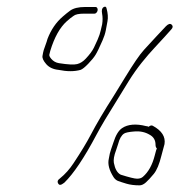

<svg xmlns="http://www.w3.org/2000/svg" viewBox="-20 -611 539 577"><path d="M154.5 -60C157.3 -54.7 161.7 -54 167.4 -58L173.3 -62C200.9 -88.7 233.1 -136.6 269.7 -205.7C283.4 -231.5 304.5 -266.9 332.9 -312L367.3 -368C391.7 -407.4 419.9 -441.1 446.1 -469.2C467.3 -492 483.7 -509.9 495.1 -523C499.9 -528.3 500.2 -533 495.8 -537C491.4 -541 485.7 -539.3 478.5 -532C471.3 -524.7 462.1 -514.8 450.8 -502.5C439.6 -490.2 427 -476.5 413.1 -461.6C399.3 -446.6 380.9 -419.1 356.3 -379L321.9 -323C292.9 -277.7 269.7 -238.5 252.5 -205.5C240.4 -182.4 223.2 -154 200.7 -120.1C189.7 -103.5 176.7 -88.1 159.2 -74C153.3 -70 151.7 -65.3 154.5 -60ZM451.4 -165C450.5 -164.2 448.4 -157.2 445.1 -144C437.9 -115.4 426 -93.9 409.3 -79.5C405.1 -75.8 399.3 -74 392 -74C384.6 -74 368.3 -78 342.9 -86C332.3 -91.3 325.7 -103.2 322.2 -121.5C321.4 -125.8 321.5 -131.2 322.5 -137.5C323.5 -143.8 325.8 -151.7 329.3 -161C331 -165.7 332.9 -171.3 334.9 -178C338.9 -193.7 344.8 -204.2 352.7 -209.5C357.2 -212.5 367.6 -214.7 384.5 -216C401.4 -217.3 416.6 -214 429.9 -206C441.5 -199.7 447.4 -189.7 447.4 -176.2C447.4 -171 448.8 -167.2 451.4 -165ZM426.7 -230C424.2 -231.3 421.7 -232 419 -232C389.5 -239.7 363.9 -237.7 347 -226C336.5 -219.2 327.7 -204.7 320.7 -182.5C318.7 -176.2 316.3 -169.3 313.7 -162C311 -154.7 308.8 -145.3 307 -134C303.2 -117.9 308 -99.4 321.4 -78.5C324.6 -73.5 328.8 -69.8 333.9 -67.5C339.9 -65.2 348.9 -62.3 359.9 -59C371 -55.7 384.1 -54 399.3 -54C405.6 -54 412.1 -57 418.7 -63C425.3 -69 433.1 -77.4 442.1 -88.3C451.1 -99.2 458.8 -117.6 465.1 -143.3C467.3 -152.2 470.4 -163.8 474.4 -178C477.9 -200 466.2 -218.3 439.2 -233C435.5 -235 431.3 -234 426.7 -230ZM273.4 -580C273.8 -582.7 273.4 -585 272.2 -587C271 -589 269.4 -590 267.4 -590H235.9C215.8 -590 200.8 -586.3 190.7 -579C184.3 -574.3 176.8 -568.3 168.4 -561C148.4 -543.8 133.2 -521.4 122.7 -494C121.1 -488 119.2 -482.2 117 -476.5C114.7 -470.8 112.9 -465.5 111.4 -460.5C110 -455.5 108.7 -449.7 107.7 -443C106.6 -436.3 110.4 -428.1 119 -418.2C127.6 -408.4 140 -402.6 156 -401C181.3 -395.8 203.4 -395.8 222.1 -401C227.7 -403 235.4 -409.2 245.3 -419.5C255.2 -429.8 262.4 -438.6 266.9 -445.9C271.5 -453.1 278.6 -467.7 288.2 -489.7C292.8 -500.1 296.1 -510.2 298 -520C299.3 -526.7 301 -535.7 303 -547C305.1 -558.3 304.2 -571 300.4 -585C299.4 -591 296.3 -592.5 291.4 -589.5C286.4 -586.5 284.9 -580 286.8 -570C288.7 -560 288.8 -549.3 287 -538C285.7 -533.3 284.3 -527.1 282.6 -519.2C281 -511.4 277.8 -502.2 273.2 -491.5C270.5 -485.2 266.8 -477.2 262.2 -467.7C257.6 -458.2 249.5 -447.3 238 -435C229.9 -426.3 221.5 -420.8 211.8 -418.4C202.1 -416 183.9 -416.9 157 -421.2C147.8 -422.7 140.2 -427 134.2 -434C129.7 -439.3 127.7 -443.5 128.2 -446.5C128.7 -449.5 129.6 -453.3 131 -458C143.3 -498.6 159.8 -528.3 180.6 -547C188.8 -554.3 195.5 -559.7 200.7 -563C206.1 -567.7 216.8 -570 232.8 -570H264.3C266.3 -570 268.2 -571 270 -573C271.8 -575 272.9 -577.3 273.4 -580Z"/></svg>

Font: Proton
Style: RgCndIt
Weight: 500
Version: Version 1.017